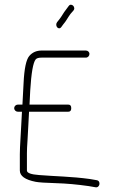

<svg xmlns="http://www.w3.org/2000/svg" viewBox="-20 -841 491 813"><path d="M358.7 -612.5C358.7 -620.9 351.9 -627 343.7 -627H156C134.5 -627 117.1 -619.3 103.9 -603.9C90.8 -588.6 82.7 -550.1 79.8 -488.5C77.9 -449.5 76.3 -419.3 75 -398H55C47.1 -398 40 -390.9 40 -383C40 -375.1 47.1 -368 55 -368H73C71.7 -349.3 70.7 -330.7 70 -312C68.8 -277.9 64 -222.6 64 -188V-119C64 -95.8 86.4 -79.8 131.1 -71.1C144.5 -68.5 174.4 -66.6 217.1 -65.4C259.9 -64.2 306.1 -60.1 355.7 -53L384.7 -48C403 -45 408.3 -74.9 389.7 -78L360.7 -83C282.6 -93.8 211.5 -94.3 145.8 -99.8C111.3 -102.2 94 -108.6 94 -119V-192C94 -205.3 94.8 -223.7 96.5 -247C99.7 -291.3 100.1 -325.4 103 -368H269.6C277.6 -368 281.7 -373 281.7 -383C281.7 -393 277.6 -398 269.6 -398H105C106.3 -418.7 107.3 -438.7 108 -458C112.5 -532.3 120.2 -576.1 131.1 -589.5C135.2 -594.5 143.5 -597 156 -597H343.7C351.9 -597 358.7 -604.2 358.7 -612.5ZM239.2 -726 247.2 -737C260.9 -752.7 265.5 -764.5 278.4 -782L289.7 -795C304.3 -809.6 282.1 -830.7 271.2 -816L260.8 -802C246.8 -784.5 243.2 -774 230.4 -758L221.6 -747C210.9 -732.3 227.5 -711.4 239.2 -726Z"/></svg>

Font: MewTooHand
Style: Condensed
Weight: 400
Designer: Mew Too, Robert Jablonski
Version: Version 0.77